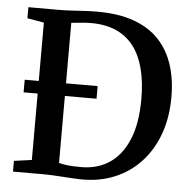

<svg xmlns="http://www.w3.org/2000/svg" viewBox="-53 -803 855 864"><g transform="rotate(5 374.0 -371.0)"><path d="M339.5 8Q320.5 7.5 299.5 6.2Q278.5 5 256.8 3.5Q235 2 214.8 1Q194.5 0 177 0H36.5V-48.5L116.5 -59.5V-680L41 -693V-743H175.5Q206 -743 235 -744.8Q264 -746.5 293 -748.2Q322 -750 352.5 -750Q448.5 -750 517.5 -725.2Q586.5 -700.5 630.8 -653.8Q675 -607 696.2 -541.8Q717.5 -476.5 717.5 -395.5Q717.5 -305 690.8 -230.2Q664 -155.5 614.2 -101.5Q564.5 -47.5 495 -18.8Q425.5 10 339.5 8ZM345.5 -47Q416.5 -48 470 -84.5Q523.5 -121 553.5 -193.8Q583.5 -266.5 583.5 -375Q583.5 -452 568.2 -511.5Q553 -571 521.8 -612.2Q490.5 -653.5 442.5 -675Q394.5 -696.5 329 -696.5Q309.5 -696.5 292.8 -695Q276 -693.5 262.5 -692Q249 -690.5 239.5 -690V-56.5Q256.5 -52.5 274 -50.2Q291.5 -48 309.5 -47.5Q327.5 -47 345.5 -47ZM53 -359.5V-416.5H382.5V-359.5Z"/></g></svg>

Font: Merriweather 36pt SemiBold
Style: Regular
Weight: 600
Version: Version 2.100